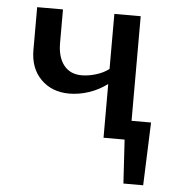

<svg xmlns="http://www.w3.org/2000/svg" viewBox="-48 -515 664 726"><g transform="rotate(5 283.5 -152.0)"><path d="M531 -73 522 166H447L437 0H357V-204Q325 -180 287.5 -167.5Q250 -155 213 -155Q147 -155 105.5 -196.5Q64 -238 64 -308V-470H162V-343Q162 -289 186 -258.5Q210 -228 254 -228Q279 -228 307.5 -236.5Q336 -245 357 -261V-470H457V-73Z"/></g></svg>

Font: Ysabeau SC Semibold
Style: Regular
Weight: 600
Designer: Christian Thalmann (Catharsis Fonts)
Version: Version 0.003